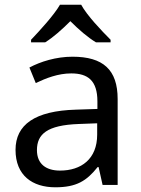

<svg xmlns="http://www.w3.org/2000/svg" viewBox="-20 -786 601 816"><path d="M325 -766H235C209 -721 149 -656 112 -617V-606H172C207 -628 243 -660 279 -696C315 -660 353 -627 388 -606H450V-617C412 -655 349 -721 325 -766ZM288 -545C218 -545 152 -524 105 -499L132 -433C176 -454 227 -474 283 -474C353 -474 394 -444 394 -355V-323L303 -320C128 -315 46 -256 46 -149C46 -40 118 10 215 10C305 10 348 -17 395 -76H399L416 0H480V-365C480 -490 418 -545 288 -545ZM314 -259 393 -262V-214C393 -110 325 -61 235 -61C177 -61 137 -88 137 -148C137 -216 180 -254 314 -259Z"/></svg>

Font: Noto Sans Mro
Style: Regular
Weight: 400
Designer: Monotype Design Team
Foundry: Monotype Imaging Inc.
Version: Version 2.001